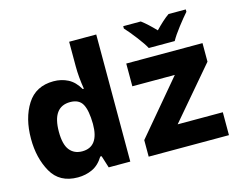

<svg xmlns="http://www.w3.org/2000/svg" viewBox="-104 -933 1409 1109"><g transform="rotate(-15 600.0 -378.0)"><path d="M977 -606Q994 -637 1028 -681Q1062 -725 1086 -752V-766H983Q964 -753 943 -734Q922 -715 899 -691Q877 -714 857 -732.5Q837 -751 817 -766H712V-752Q738 -724 772.5 -679Q807 -634 822 -606ZM1139 0V-137H869L1129 -442V-553H673V-417H927L659 -99V0ZM297 -129Q249 -129 222 -163Q195 -197 195 -273Q195 -422 302 -422Q355 -422 375.5 -384.5Q396 -347 397 -266Q397 -129 297 -129ZM389 -73H397L420 0H549V-760H387V-611Q387 -550 399 -476H392Q365 -523 326 -543Q287 -563 240 -563Q134 -563 81.5 -480.5Q29 -398 29 -275Q29 -160 77 -75Q125 10 234 10Q281 10 321 -8.5Q361 -27 389 -73Z"/></g></svg>

Font: Noto Sans Mono UI ExtraBold
Style: Regular
Weight: 800
Designer: Monotype Design team
Foundry: Monotype Imaging Inc.
Version: 1.000